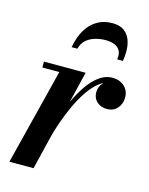

<svg xmlns="http://www.w3.org/2000/svg" viewBox="-108 -768 649 836"><g transform="rotate(15 217.0 -349.5)"><path d="M16.5 0 125.5 -433.5H49V-460H237L125.5 0ZM144 -141Q153.5 -183.5 168 -229.2Q182.5 -275 202 -317.5Q221.5 -360 245.2 -394.5Q269 -429 296.8 -449.2Q324.5 -469.5 355 -469.5Q389 -469.5 410 -450.2Q431 -431 431 -400Q431 -371 413.2 -351.2Q395.5 -331.5 366.5 -331.5Q340 -331.5 321.8 -347.5Q303.5 -363.5 303.5 -390Q303.5 -417 321.2 -434.5Q339 -452 368 -452Q395.5 -452 412.8 -438.8Q430 -425.5 430 -400H403.5Q403.5 -420 390.8 -432Q378 -444 355 -444Q328 -444 303 -424.2Q278 -404.5 255.8 -371.8Q233.5 -339 215 -298.8Q196.5 -258.5 182.2 -217.5Q168 -176.5 159.5 -141ZM149 -552Q153 -575 162.2 -600.5Q171.5 -626 188.5 -648.2Q205.5 -670.5 231.8 -684.8Q258 -699 294.5 -699Q328 -699 347.2 -684.8Q366.5 -670.5 375 -648.2Q383.5 -626 384 -600.5Q384.5 -575 380.5 -552H354.5Q358.5 -575 351 -590Q343.5 -605 326.5 -612.5Q309.5 -620 284.5 -620Q260.5 -620 237.5 -613.2Q214.5 -606.5 197.8 -591.5Q181 -576.5 175 -552Z"/></g></svg>

Font: Bodoni Moda 9pt SemiBold
Style: Italic
Weight: 600
Italic angle: -13°
Designer: Owen Earl
Foundry: indestructible type
Version: Version 2.004